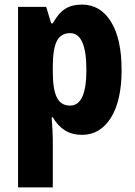

<svg xmlns="http://www.w3.org/2000/svg" viewBox="-20 -580 589 840"><path d="M338 -560Q419 -560 465.5 -485Q512 -410 512 -274Q512 -139 465 -64.5Q418 10 339 10Q295 10 263.5 -10Q232 -30 211 -67H206Q208 -38 209.5 -14Q211 10 211 28V240H59V-550H182L204 -478H211Q236 -523 265.5 -541.5Q295 -560 338 -560ZM287 -435Q246 -435 228.5 -400Q211 -365 211 -289V-264Q211 -190 228.5 -154Q246 -118 287 -118Q358 -118 358 -274Q358 -435 287 -435Z"/></svg>

Font: Noto Sans Arabic Cond ExtBd
Style: Regular
Weight: 800
Width: 3
Designer: Monotype Design Team, Nadine Chahine, Nizar Qandah and Khaled Hosny
Foundry: Monotype Imaging Inc.
Version: Version 2.012; ttfautohint (v1.8.4.7-5d5b)